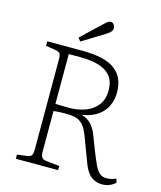

<svg xmlns="http://www.w3.org/2000/svg" viewBox="-132 -1002 929 1110"><g transform="rotate(15 332.0 -446.5)"><path d="M588 14Q561 14 539.5 4.5Q518 -5 502 -25Q486 -45 473 -78L416 -229Q399 -275 379 -295.5Q359 -316 334 -321.5Q309 -327 276 -327Q253 -327 236.5 -326Q220 -325 205 -323V-80Q205 -58 212.5 -46.5Q220 -35 241 -33L319 -25V0H66V-25L127 -33Q144 -35 151 -44.5Q158 -54 158 -84V-620Q158 -646 150.5 -655Q143 -664 123 -667L66 -676V-703H273Q341 -703 390 -692Q439 -681 470.5 -658Q502 -635 517 -600.5Q532 -566 532 -520Q532 -500 527.5 -478.5Q523 -457 512.5 -436Q502 -415 483.5 -396.5Q465 -378 437.5 -364.5Q410 -351 373 -345V-342Q408 -332 429.5 -306.5Q451 -281 464 -245L497 -160Q514 -117 527.5 -87.5Q541 -58 557.5 -42.5Q574 -27 598 -27Q618 -27 632.5 -31Q647 -35 657 -40L664 -17Q651 -4 630.5 5Q610 14 588 14ZM286 -364Q338 -364 382.5 -380Q427 -396 454.5 -431Q482 -466 482 -520Q482 -574 456 -605.5Q430 -637 384 -650.5Q338 -664 273 -664H205V-366Q239 -365 257.5 -364.5Q276 -364 286 -364ZM250 -751 235 -771 357 -886Q370 -898 377 -902.5Q384 -907 392 -907Q403 -907 410.5 -897.5Q418 -888 418 -876Q418 -864 410 -854.5Q402 -845 385 -834Z"/></g></svg>

Font: Literata 18pt ExtraLight
Style: Regular
Weight: 250
Designer: Latin by Veronika Burian and Jose Scaglione. Greek by Irene Vlachou. Cyrillic by Vera Evstafieva.
Foundry: TypeTogether
Version: Version 3.103;gftools[0.9.29]